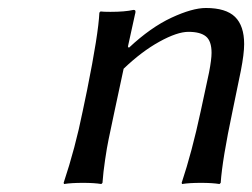

<svg xmlns="http://www.w3.org/2000/svg" viewBox="-20 -460 634 483"><path d="M454.1 -379.9Q425.8 -379.9 381.1 -355.2Q336.4 -330.6 291 -287.1L268.1 -180.2Q257.3 -129.4 253.2 -109.4Q249 -89.4 244.4 -58.1Q239.7 -26.9 237.8 0L234.9 2.9Q216.8 0 189 0Q159.2 0 141.1 2.9L140.1 0Q169.4 -87.9 188 -180.2L199.2 -233.9Q227.5 -374.5 230 -428.2L232.9 -431.2Q239.7 -430.2 257.8 -430.2Q294.4 -430.2 315.9 -435.1Q320.8 -435.1 320.8 -431.2Q320.8 -426.8 319.8 -424.8L301.8 -342.8L304.2 -339.8Q358.9 -391.1 411.4 -415.5Q463.9 -439.9 498 -439.9Q548.3 -439.9 571.3 -417.5Q594.2 -395 594.2 -349.1Q594.2 -324.7 585.9 -282.2L564.9 -180.2Q539.1 -58.1 535.2 0L532.2 2.9Q513.7 0 485.8 0Q456.1 0 438 2.9L437 0Q462.9 -77.6 484.9 -180.2L505.9 -277.8Q512.2 -310.5 512.2 -327.1Q512.2 -356.9 498 -368.4Q483.9 -379.9 454.1 -379.9Z"/></svg>

Font: Linear Smooth
Style: Italic
Weight: 400
Designer: Philipp H. Poll, Flanker
Foundry: Philipp H. Poll, reworked by Flanker
Version: Version 1.061 | FøM Fix